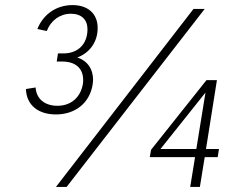

<svg xmlns="http://www.w3.org/2000/svg" viewBox="-20 -735 911 755"><path d="M344 -401C345 -408 346 -415 346 -421C346 -464 324 -496 284 -509C332 -527 364 -569 364 -625C364 -681 326 -715 265 -715C202 -715 150 -679 127 -621L164 -613C180 -655 216 -681 259 -681C300 -681 324 -658 324 -620C324 -561 286 -525 230 -525H208L203 -493H225C277 -493 307 -466 307 -421C307 -416 307 -411 306 -405C297 -352 259 -319 206 -319C156 -319 123 -346 120 -391L82 -385C84 -321 131 -285 200 -285C275 -285 332 -329 344 -401ZM741 -700 200 0H242L785 -700ZM841 -149H790L833 -420H792L574 -146L569 -117H747L728 0H766L785 -117H836ZM611 -149 788 -371 752 -149Z"/></svg>

Font: Arthouse Owned Light
Style: Italic
Weight: 300
Italic angle: -10°
Designer: Jeremy Tribby
Foundry: Tribby Type
Version: Version 1.000;PS 001.000;hotconv 1.0.88;makeotf.lib2.5.64775